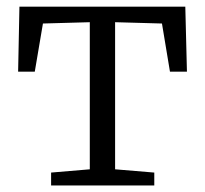

<svg xmlns="http://www.w3.org/2000/svg" viewBox="-20 -568 628 588"><path d="M136.5 0V-39.5L255 -49.5V-500L111.5 -496L86.5 -348.5H35.5L39.5 -547.5H547.5L552.5 -348.5H500.5L476 -496L332.5 -500V-49.5L452.5 -39.5V0Z"/></svg>

Font: Merriweather 36pt Light
Style: Regular
Weight: 300
Designer: Eben Sorkin
Foundry: Eben Sorkin
Version: Version 2.100